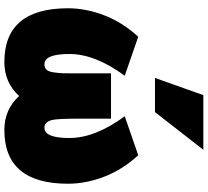

<svg xmlns="http://www.w3.org/2000/svg" viewBox="-56 -858 954 882"><g transform="rotate(90 421.0 -417.0)"><path d="M317 -450H525V-315Q525 -204 531 -180Q540 -144 567 -144Q614 -144 614 -259Q614 -377 514 -513L693 -575Q758 -505 791 -420.5Q824 -336 824 -252Q824 40 577 40Q483 40 421 -28Q359 40 265 40Q18 40 18 -252Q18 -336 51 -420.5Q84 -505 149 -575L328 -513Q228 -377 228 -259Q228 -144 275 -144Q290 -144 299.5 -153Q309 -162 312.5 -187Q316 -212 316.5 -229.5Q317 -247 317 -289Q317 -306 317 -315ZM495 -652H338L417 -874H668Z"/></g></svg>

Font: Repo
Style: ExtraBlack
Weight: 1000
Designer: Stefan Peev
Foundry: Context Ltd
Version: Version 001.000